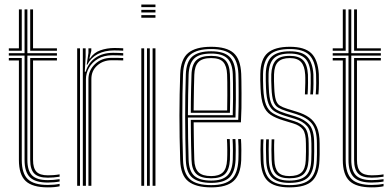

<svg xmlns="http://www.w3.org/2000/svg" viewBox="-20 -811 1712 838"><path d="M188.8 -14.2Q134.5 -14.2 110.9 -37.1Q87.2 -60 87.2 -113V-568.2H18.5V-578.8H87.2V-770H99.5V-578.8H228.5V-568.2H99.5V-113Q99.5 -65.8 120.2 -45.2Q141 -24.8 188.8 -24.8Q200.8 -24.8 213.6 -25.9Q226.5 -27 240.2 -29V-18.8Q228.5 -16.5 215.4 -15.4Q202.2 -14.2 188.8 -14.2ZM188.8 6.8Q121.2 6.8 91.9 -21Q62.5 -48.8 62.5 -113V-547.2H18.5V-557.8H75V-113Q75 -54.2 101.4 -29Q127.8 -3.8 188.8 -3.8Q202.5 -3.8 215.6 -5Q228.8 -6.2 240.2 -8.5V2Q219.8 6.8 188.8 6.8ZM188.8 -35.5Q147.5 -35.5 129.6 -53.5Q111.8 -71.5 111.8 -113V-557.8H228.5V-547.2H124.2V-113Q124.2 -77 139.2 -61.4Q154.2 -45.8 188.8 -45.8Q199 -45.8 212.2 -46.6Q225.5 -47.5 240.2 -50V-39.8Q227.2 -37.8 214.2 -36.6Q201.2 -35.5 188.8 -35.5ZM18.5 -589.5V-600H62.5V-770H75V-589.5ZM111.8 -589.5V-770H124.2V-600H228.5V-589.5Z M341.5 0V-600H353.8V-562.8L350 -498H354Q365.5 -537.2 397 -558.9Q428.5 -580.5 473.8 -580.5Q485.8 -580.5 497.9 -580Q510 -579.5 517.8 -579V-568.5Q507.8 -569 494.5 -569.4Q481.2 -569.8 470 -569.8Q433.8 -569.8 408 -554.5Q382.2 -539.2 368.6 -515.4Q355 -491.5 355 -465V0ZM316.8 0V-600H329.2V0ZM366 0V-465.5Q366 -503.5 394.4 -531Q422.8 -558.5 467 -558.5Q480.2 -558.5 493.4 -558.4Q506.5 -558.2 517.8 -557.8V-547.2Q506.5 -547.8 493.5 -547.9Q480.5 -548 466.8 -548Q430.2 -548 404.5 -525.2Q378.8 -502.5 378.8 -466V0ZM358.5 -528.8 366 -580V-600H378.5V-589L370 -555.5H372.5Q389.5 -581.5 418.4 -591.5Q447.2 -601.5 479.2 -601.5Q487.5 -601.5 497.6 -601.2Q507.8 -601 517.8 -600.2V-589.8Q509 -590.2 499 -590.6Q489 -591 478 -591Q437 -591 406.8 -575.1Q376.5 -559.2 361.2 -528.8Z M596.8 -779.8V-791.2H658.5V-779.8ZM596.8 -733.5V-745H658.5V-733.5ZM596.8 -756.5V-768H658.5V-756.5ZM646 0V-600H658.5V0ZM596.8 0V-600H609.2V0ZM621.5 0V-600H633.8V0Z M902 6.8Q835 6.8 801.9 -19.5Q768.8 -45.8 766.5 -110.8Q764.8 -161.8 764 -210.8Q763.2 -259.8 763.2 -307Q763.2 -354.2 764.1 -399.5Q765 -444.8 766.5 -488.2Q769 -553.5 801.8 -580.1Q834.5 -606.8 901.5 -606.8Q968.8 -606.8 999.4 -579.8Q1030 -552.8 1032.8 -489Q1033.2 -481.2 1033.6 -458.2Q1034 -435.2 1034.1 -403.8Q1034.2 -372.2 1033.8 -338.9Q1033.2 -305.5 1031.5 -277.2H825.2Q825.5 -248.8 825.8 -222.2Q826 -195.8 826.6 -169.2Q827.2 -142.8 828 -114.2Q829.2 -76 846.4 -59.2Q863.5 -42.5 902 -42.5Q935.5 -42.5 952.4 -58.4Q969.2 -74.2 971.2 -114.2Q972.2 -132.8 972 -158.9Q971.8 -185 970.5 -204H982.8Q984 -181 984.1 -155Q984.2 -129 983.5 -113.8Q981.2 -70.2 962.2 -51.5Q943.2 -32.8 902 -32.8Q857 -32.8 837 -51.8Q817 -70.8 815.8 -113.8Q814.8 -145.5 814.1 -175.2Q813.5 -205 813.2 -233.2Q813 -261.5 812.8 -287.8H1019.8Q1021 -315 1021.4 -346.5Q1021.8 -378 1021.6 -407.5Q1021.5 -437 1021.2 -458.9Q1021 -480.8 1020.5 -488.5Q1018 -547 990.2 -572Q962.5 -597 901.5 -597Q840.2 -597 810.5 -572.1Q780.8 -547.2 778.8 -486.2Q777.2 -447 776.5 -402Q775.8 -357 775.8 -308.9Q775.8 -260.8 776.4 -211.2Q777 -161.8 778.8 -113.2Q780.5 -54.8 808.9 -28.9Q837.2 -3 902 -3Q961.8 -3 989.6 -28.1Q1017.5 -53.2 1020.5 -112.5Q1021 -122.5 1021.1 -138.9Q1021.2 -155.2 1020.9 -172.8Q1020.5 -190.2 1019.5 -204H1031.8Q1033.2 -183.5 1033.4 -155.6Q1033.5 -127.8 1032.8 -111.8Q1029.8 -48.2 999.2 -20.8Q968.8 6.8 902 6.8ZM902 -12.8Q847.5 -12.8 820.1 -34.9Q792.8 -57 791 -112.8Q789.8 -157 789 -204.1Q788.2 -251.2 788.1 -299.5Q788 -347.8 788.8 -394.9Q789.5 -442 791 -485.8Q792.8 -541.2 819.2 -564.2Q845.8 -587.2 901.5 -587.2Q956.2 -587.2 981 -564.1Q1005.8 -541 1008.2 -488.2Q1008.8 -478.5 1009.1 -447.8Q1009.5 -417 1009.4 -376.9Q1009.2 -336.8 1007.8 -298H800.2Q800.2 -253.8 801 -205.5Q801.8 -157.2 803.2 -113.5Q805 -63.8 828.6 -43.2Q852.2 -22.8 902 -22.8Q949.5 -22.8 971.5 -43.8Q993.5 -64.8 996 -113.5Q996.8 -128.5 996.6 -155.9Q996.5 -183.2 995 -204H1007.5Q1008.8 -182.5 1008.9 -155.4Q1009 -128.2 1008.2 -113Q1005.5 -59.2 980.9 -36Q956.2 -12.8 902 -12.8ZM800.2 -308.2H995.8Q997 -344.2 997.1 -381.4Q997.2 -418.5 996.9 -447.5Q996.5 -476.5 996 -487.5Q994 -535.2 972.1 -556.2Q950.2 -577.2 901.5 -577.2Q850.2 -577.2 827.8 -555.8Q805.2 -534.2 803.2 -485.2Q801.8 -442.2 801.1 -396.8Q800.5 -351.2 800.2 -308.2ZM812.8 -318.8Q812.8 -341.5 813.1 -368.9Q813.5 -396.2 814.1 -425.8Q814.8 -455.2 815.8 -484.8Q817 -529 837.1 -548.1Q857.2 -567.2 901.5 -567.2Q944 -567.2 962.9 -548.5Q981.8 -529.8 983.5 -487Q984 -475.8 984.4 -448.6Q984.8 -421.5 984.6 -387Q984.5 -352.5 983.5 -318.8ZM825.2 -329H971.5Q972.2 -363.2 972.2 -395.6Q972.2 -428 972 -452.4Q971.8 -476.8 971.2 -486.2Q969.8 -522.8 954.4 -540.1Q939 -557.5 901.5 -557.5Q862.8 -557.5 846 -540Q829.2 -522.5 828 -484.2Q827.2 -456.5 826.6 -430.4Q826 -404.2 825.8 -379.4Q825.5 -354.5 825.2 -329Z M1242.8 6.8Q1178 6.8 1149 -20.8Q1120 -48.2 1117.8 -111.8Q1117 -134.8 1116.9 -156.9Q1116.8 -179 1118 -203H1130Q1128.5 -179.5 1128.8 -157.1Q1129 -134.8 1129.8 -112.2Q1131.5 -53 1158.1 -28Q1184.8 -3 1242.8 -3Q1305.2 -3 1332.6 -28.2Q1360 -53.5 1362.5 -110.5Q1363.2 -127 1363.4 -137.1Q1363.5 -147.2 1363.4 -157.5Q1363.2 -167.8 1363.2 -184.8Q1363.2 -244.8 1340.9 -271.9Q1318.5 -299 1272.8 -313L1230.5 -326Q1208 -333 1194 -341.4Q1180 -349.8 1173.2 -369Q1166.5 -388.2 1165 -426.5Q1164.2 -447 1163.9 -458.1Q1163.5 -469.2 1164 -486.5Q1165.8 -527.5 1183.5 -547.4Q1201.2 -567.2 1245 -567.2Q1283.8 -567.2 1302.6 -548.5Q1321.5 -529.8 1324 -485.5Q1324.5 -476 1324.4 -449.2Q1324.2 -422.5 1322.5 -399H1310.8Q1312.2 -422.8 1312.5 -448.9Q1312.8 -475 1312 -485.2Q1309.8 -522.8 1294.1 -540.1Q1278.5 -557.5 1245 -557.5Q1210.2 -557.5 1193.8 -541Q1177.2 -524.5 1176 -486.5Q1175.5 -468.5 1175.9 -456.8Q1176.2 -445 1177 -426.8Q1178.5 -391.8 1184 -374.6Q1189.5 -357.5 1201.5 -350Q1213.5 -342.5 1233.8 -336.2L1275.8 -323.2Q1307 -313.8 1329.1 -298.5Q1351.2 -283.2 1363.1 -256.5Q1375 -229.8 1375 -184.8Q1375 -167.8 1375.1 -157.4Q1375.2 -147 1375.1 -136.9Q1375 -126.8 1374.2 -110.2Q1371.8 -49.8 1342.6 -21.5Q1313.5 6.8 1242.8 6.8ZM1242.8 -12.8Q1191.2 -12.8 1167.4 -35.6Q1143.5 -58.5 1141.8 -112.8Q1141 -135.2 1140.8 -157.4Q1140.5 -179.5 1141.8 -203H1153.5Q1152.5 -179.8 1152.6 -158.2Q1152.8 -136.8 1153.5 -113Q1155 -63.8 1176.4 -43.2Q1197.8 -22.8 1242.8 -22.8Q1291.2 -22.8 1313.9 -42.9Q1336.5 -63 1338.5 -111.2Q1339.5 -132.5 1339.4 -148.1Q1339.2 -163.8 1339.2 -184.8Q1339.2 -238.8 1320.6 -260.2Q1302 -281.8 1266.5 -292.5L1223.8 -305.5Q1196.8 -313.8 1179 -324.5Q1161.2 -335.2 1152.1 -358.2Q1143 -381.2 1141 -426.2Q1140.2 -444.2 1140 -458.8Q1139.8 -473.2 1140 -487.2Q1141 -541.2 1166.2 -564.2Q1191.5 -587.2 1245 -587.2Q1298.8 -587.2 1321.6 -562.6Q1344.5 -538 1347.8 -486.8Q1348.5 -473 1348.2 -446.4Q1348 -419.8 1346 -399H1334.2Q1336 -419.5 1336.2 -447.9Q1336.5 -476.2 1336 -485.8Q1333 -535.2 1311.4 -556.2Q1289.8 -577.2 1245 -577.2Q1196.2 -577.2 1175 -555.9Q1153.8 -534.5 1152.2 -487.8Q1151.5 -468.2 1152 -456.8Q1152.5 -445.2 1153.2 -426.2Q1154.8 -384.5 1162.5 -363.5Q1170.2 -342.5 1186.1 -333Q1202 -323.5 1227 -315.8L1269.5 -302.8Q1309.8 -290.2 1330.5 -266.2Q1351.2 -242.2 1351.2 -184.8Q1351.2 -165.2 1351.4 -149.6Q1351.5 -134 1350.5 -111Q1348.2 -59 1323.8 -35.9Q1299.2 -12.8 1242.8 -12.8ZM1242.8 -32.8Q1203.8 -32.8 1185.2 -51Q1166.8 -69.2 1165.5 -113.5Q1164.8 -137.8 1164.6 -157.9Q1164.5 -178 1165.5 -203H1177.2Q1176 -177.5 1176.4 -157.6Q1176.8 -137.8 1177.5 -113.8Q1178.8 -75.8 1193.8 -59.1Q1208.8 -42.5 1242.8 -42.5Q1279 -42.5 1295.9 -58.2Q1312.8 -74 1314.5 -111.8Q1315.8 -136.8 1315.5 -149.2Q1315.2 -161.8 1315.2 -184.8Q1315.2 -228.8 1302 -246.1Q1288.8 -263.5 1260.2 -272.2L1216.8 -285.5Q1182.2 -296 1161 -310.1Q1139.8 -324.2 1129.5 -350.9Q1119.2 -377.5 1117.2 -425.8Q1116.2 -447.8 1116 -460.5Q1115.8 -473.2 1116.2 -488.8Q1117.2 -553.8 1148.6 -580.2Q1180 -606.8 1245 -606.8Q1309 -606.8 1338.2 -579Q1367.5 -551.2 1371.5 -487.5Q1372.2 -476 1372 -448.4Q1371.8 -420.8 1369.8 -399H1358Q1360 -422 1360.1 -448.9Q1360.2 -475.8 1359.5 -487.2Q1356 -545 1329.8 -571Q1303.5 -597 1245 -597Q1183.5 -597 1156.4 -571Q1129.2 -545 1128 -487.5Q1127.8 -473.5 1128 -460Q1128.2 -446.5 1129 -426Q1131.2 -378.8 1141.1 -354Q1151 -329.2 1170.5 -317.1Q1190 -305 1220.2 -295.8L1263.5 -282.5Q1296.2 -272.5 1311.8 -252.6Q1327.2 -232.8 1327.2 -184.8Q1327.2 -167.8 1327.4 -157.8Q1327.5 -147.8 1327.4 -137.9Q1327.2 -128 1326.5 -111Q1324.5 -70.8 1305.9 -51.8Q1287.2 -32.8 1242.8 -32.8Z M1602.5 -14.2Q1548.2 -14.2 1524.6 -37.1Q1501 -60 1501 -113V-568.2H1432.2V-578.8H1501V-770H1513.2V-578.8H1642.2V-568.2H1513.2V-113Q1513.2 -65.8 1534 -45.2Q1554.8 -24.8 1602.5 -24.8Q1614.5 -24.8 1627.4 -25.9Q1640.2 -27 1654 -29V-18.8Q1642.2 -16.5 1629.1 -15.4Q1616 -14.2 1602.5 -14.2ZM1602.5 6.8Q1535 6.8 1505.6 -21Q1476.2 -48.8 1476.2 -113V-547.2H1432.2V-557.8H1488.8V-113Q1488.8 -54.2 1515.1 -29Q1541.5 -3.8 1602.5 -3.8Q1616.2 -3.8 1629.4 -5Q1642.5 -6.2 1654 -8.5V2Q1633.5 6.8 1602.5 6.8ZM1602.5 -35.5Q1561.2 -35.5 1543.4 -53.5Q1525.5 -71.5 1525.5 -113V-557.8H1642.2V-547.2H1538V-113Q1538 -77 1553 -61.4Q1568 -45.8 1602.5 -45.8Q1612.8 -45.8 1626 -46.6Q1639.2 -47.5 1654 -50V-39.8Q1641 -37.8 1628 -36.6Q1615 -35.5 1602.5 -35.5ZM1432.2 -589.5V-600H1476.2V-770H1488.8V-589.5ZM1525.5 -589.5V-770H1538V-600H1642.2V-589.5Z"/></svg>

Font: Big Shoulders Inline Text Thin Light
Style: Regular
Weight: 300
Version: Version 2.002